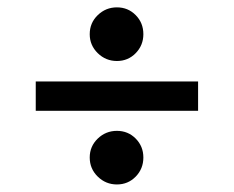

<svg xmlns="http://www.w3.org/2000/svg" viewBox="-20 -612 626 514"><path d="M75.7 -315.4V-394H510.3V-315.4ZM220.2 -520.5Q220.2 -550.8 241.7 -571.5Q263.2 -592.3 293 -592.3Q322.8 -592.3 343.3 -571.5Q363.8 -550.8 363.8 -520.5Q363.8 -490.7 343.3 -469.7Q322.8 -448.7 293 -448.7Q263.2 -448.7 241.7 -469.7Q220.2 -490.7 220.2 -520.5ZM220.2 -190.4Q220.2 -220.2 241.7 -241Q263.2 -261.7 293 -261.7Q322.8 -261.7 343.3 -241Q363.8 -220.2 363.8 -190.4Q363.8 -160.2 343.3 -139.2Q322.8 -118.2 293 -118.2Q263.2 -118.2 241.7 -139.2Q220.2 -160.2 220.2 -190.4Z"/></svg>

Font: Kanchenjunga Medium
Style: Regular
Weight: 500
Version: Version 2.001